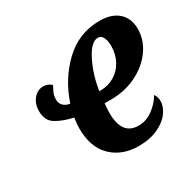

<svg xmlns="http://www.w3.org/2000/svg" viewBox="-127 -684 846 833"><g transform="rotate(-30 296.5 -268.0)"><path d="M157 -186Q157 -210 162 -237Q109 -249 76 -269.5Q43 -290 43 -338Q43 -373 63 -397.5Q83 -422 113 -422Q134 -422 153 -406Q142 -386 137 -373.5Q132 -361 132 -344Q132 -325 144 -313Q156 -301 177 -298Q211 -402 286.5 -474Q362 -546 466 -546Q526 -546 559.5 -516Q593 -486 593 -433Q593 -378 559.5 -330.5Q526 -283 468 -254Q410 -225 339 -225H307Q304 -206 304 -177Q304 -67 387 -67Q425 -67 458 -91Q491 -115 511 -149Q522 -132 522 -112Q522 -85 501.5 -56.5Q481 -28 440.5 -9Q400 10 343 10Q261 10 209 -40Q157 -90 157 -186ZM321 -282Q358 -282 389 -300.5Q420 -319 438 -352Q456 -385 456 -427Q456 -454 447.5 -470Q439 -486 423 -486Q389 -486 357 -423Q325 -360 313 -282Z"/></g></svg>

Font: Noto Serif CondExtraBold
Style: Italic
Weight: 800
Width: 3
Italic angle: -12°
Designer: Monotype Design Team
Foundry: Monotype Imaging Inc.
Version: Version 1.001